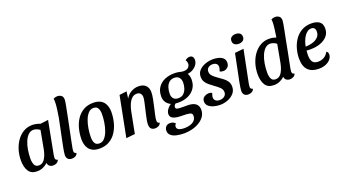

<svg xmlns="http://www.w3.org/2000/svg" viewBox="-66 -1445 4188 2333"><g transform="rotate(-20 2028.0 -278.0)"><path d="M174 20Q97 20 64 -33Q31 -86 31 -169Q31 -243 51.5 -308.5Q72 -374 109 -424Q146 -474 196 -502Q246 -530 306 -530Q354 -530 409 -509L510 -522L430 -104Q429 -95 427 -83Q425 -71 425 -62Q425 -30 456 -28Q448 -3 427 8.5Q406 20 381 20Q354 20 335 5.5Q316 -9 313 -37Q287 -12 252 4Q217 20 174 20ZM218 -40Q255 -40 279 -65.5Q303 -91 317 -128Q331 -165 338 -200L382 -439Q363 -454 340.5 -462Q318 -470 301 -470Q262 -470 233.5 -442.5Q205 -415 185.5 -369Q166 -323 156.5 -266Q147 -209 147 -150Q147 -104 162 -72Q177 -40 218 -40Z M624 20Q592 20 573.5 2Q555 -16 555 -48Q555 -64 559 -90.5Q563 -117 572.5 -165.5Q582 -214 599 -294.5Q616 -375 641 -498Q651 -554 658 -609Q665 -664 665 -701Q665 -724 661 -740Q671 -746 685 -750Q699 -754 714 -754Q740 -754 762.5 -739Q785 -724 785 -684Q785 -676 781.5 -652Q778 -628 771.5 -596Q765 -564 758.5 -531Q752 -498 747 -471Q723 -355 708 -281.5Q693 -208 684.5 -166Q676 -124 672.5 -104Q669 -84 668 -76Q667 -68 667 -62Q667 -30 697 -28Q691 -3 670 8.5Q649 20 624 20Z M982 20Q930 20 896.5 4Q863 -12 844 -38.5Q825 -65 817.5 -96.5Q810 -128 810 -158Q810 -226 826.5 -292.5Q843 -359 877.5 -412.5Q912 -466 966 -498Q1020 -530 1094 -530Q1146 -530 1179.5 -514Q1213 -498 1232 -471.5Q1251 -445 1258.5 -414Q1266 -383 1266 -353Q1266 -284 1249.5 -218Q1233 -152 1198.5 -98Q1164 -44 1110 -12Q1056 20 982 20ZM1001 -40Q1039 -40 1067 -70.5Q1095 -101 1113.5 -150.5Q1132 -200 1141 -257Q1150 -314 1150 -366Q1150 -411 1134 -440.5Q1118 -470 1076 -470Q1037 -470 1009 -439.5Q981 -409 962.5 -360Q944 -311 935 -254Q926 -197 926 -144Q926 -99 942 -69.5Q958 -40 1001 -40Z M1699 20Q1668 20 1649.5 2.5Q1631 -15 1631 -55Q1631 -77 1637 -111.5Q1643 -146 1652.5 -186Q1662 -226 1671 -265Q1680 -304 1686.5 -335.5Q1693 -367 1693 -385Q1693 -418 1676 -435.5Q1659 -453 1631 -453Q1591 -453 1564 -426Q1537 -399 1520.5 -358.5Q1504 -318 1496 -278L1442 0L1328 12L1430 -510L1525 -522L1513 -432Q1540 -480 1585 -505Q1630 -530 1680 -530Q1741 -530 1773 -498Q1805 -466 1805 -410Q1805 -376 1795.5 -326.5Q1786 -277 1774 -225.5Q1762 -174 1752.5 -131Q1743 -88 1743 -65Q1743 -50 1748.5 -39.5Q1754 -29 1773 -28Q1767 -3 1745.5 8.5Q1724 20 1699 20Z M2012 198Q1956 198 1911.5 187.5Q1867 177 1841 154Q1815 131 1815 94Q1816 61 1835 41Q1854 21 1889 21Q1930 21 1956 50Q1938 63 1938 88Q1938 139 2040 139Q2074 139 2108.5 128.5Q2143 118 2165.5 95Q2188 72 2188 35Q2189 2 2156.5 -5.5Q2124 -13 2050 -13Q1983 -13 1945 -30Q1907 -47 1907 -89Q1908 -117 1928 -146Q1948 -175 1979 -194Q1942 -211 1920.5 -242Q1899 -273 1899 -319Q1899 -389 1932 -436Q1965 -483 2020 -506.5Q2075 -530 2141 -530Q2171 -530 2191 -526.5Q2211 -523 2227 -519Q2243 -515 2260 -515Q2304 -515 2324 -535.5Q2344 -556 2344 -585Q2344 -607 2329 -632Q2342 -642 2356.5 -648.5Q2371 -655 2388 -655Q2411 -655 2424 -639.5Q2437 -624 2437 -600Q2437 -568 2419 -540Q2401 -512 2369 -492Q2337 -472 2296 -467Q2306 -451 2311.5 -431Q2317 -411 2317 -387Q2317 -321 2284.5 -274Q2252 -227 2197 -202.5Q2142 -178 2074 -178Q2064 -178 2054.5 -178.5Q2045 -179 2035 -180Q2025 -173 2018 -163Q2011 -153 2011 -139Q2011 -118 2034 -113.5Q2057 -109 2103 -109H2159Q2235 -109 2268.5 -80.5Q2302 -52 2302 -3Q2302 47 2275.5 84.5Q2249 122 2206 147.5Q2163 173 2112 185.5Q2061 198 2012 198ZM2091 -228Q2133 -228 2158.5 -252.5Q2184 -277 2196 -313.5Q2208 -350 2208 -386Q2208 -426 2188 -452Q2168 -478 2125 -478Q2083 -478 2057 -454.5Q2031 -431 2019 -393Q2007 -355 2007 -313Q2007 -273 2028.5 -250.5Q2050 -228 2091 -228Z M2538 22Q2496 22 2456.5 10.5Q2417 -1 2391.5 -24Q2366 -47 2366 -83Q2366 -111 2381 -128Q2396 -145 2417 -152Q2438 -159 2456 -159Q2467 -159 2478 -156.5Q2489 -154 2496 -146Q2491 -132 2487 -119.5Q2483 -107 2483 -91Q2484 -65 2503 -50Q2522 -35 2555 -35Q2591 -35 2615.5 -54.5Q2640 -74 2640 -105Q2640 -144 2610 -171Q2580 -198 2543 -224Q2516 -244 2490 -265Q2464 -286 2447.5 -313.5Q2431 -341 2431 -379Q2431 -429 2463.5 -462.5Q2496 -496 2545 -513Q2594 -530 2646 -530Q2681 -530 2715.5 -521Q2750 -512 2772.5 -490.5Q2795 -469 2795 -432Q2795 -393 2770.5 -372Q2746 -351 2717 -351Q2706 -351 2692.5 -353.5Q2679 -356 2670 -364Q2676 -377 2680 -390.5Q2684 -404 2684 -419Q2684 -445 2666 -459.5Q2648 -474 2617 -474Q2585 -474 2562.5 -456.5Q2540 -439 2540 -408Q2539 -375 2563 -350Q2587 -325 2619 -303Q2650 -281 2680.5 -259Q2711 -237 2731 -208Q2751 -179 2751 -137Q2751 -88 2720.5 -52.5Q2690 -17 2641 2.5Q2592 22 2538 22Z M3005 -598Q2973 -598 2952 -613.5Q2931 -629 2931 -660Q2931 -693 2953.5 -708.5Q2976 -724 3007 -724Q3040 -724 3060.5 -708.5Q3081 -693 3081 -662Q3081 -629 3059 -613.5Q3037 -598 3005 -598ZM2904 20Q2872 20 2854 2Q2836 -16 2836 -48Q2836 -63 2839.5 -87.5Q2843 -112 2847.5 -136Q2852 -160 2855 -176L2923 -510L3037 -522L2953 -104Q2952 -96 2950 -83.5Q2948 -71 2948 -62Q2948 -30 2978 -28Q2972 -3 2950.5 8.5Q2929 20 2904 20Z M3235 20Q3158 20 3125 -33Q3092 -86 3092 -169Q3092 -243 3112.5 -308.5Q3133 -374 3170 -424Q3207 -474 3257.5 -502Q3308 -530 3367 -530Q3393 -530 3414.5 -526Q3436 -522 3459 -513Q3467 -564 3473.5 -613.5Q3480 -663 3481 -699Q3481 -724 3478 -740Q3487 -746 3501 -750Q3515 -754 3531 -754Q3556 -754 3578.5 -738.5Q3601 -723 3601 -683Q3601 -673 3595.5 -640.5Q3590 -608 3582 -567Q3574 -526 3566 -488Q3548 -394 3529.5 -298Q3511 -202 3491 -104Q3490 -95 3488 -83Q3486 -71 3486 -62Q3486 -30 3517 -28Q3509 -3 3488 8.5Q3467 20 3442 20Q3415 20 3396 5.5Q3377 -9 3374 -37Q3348 -12 3313 4Q3278 20 3235 20ZM3279 -40Q3316 -40 3340 -65.5Q3364 -91 3378 -128Q3392 -165 3399 -200L3443 -439Q3424 -454 3401.5 -462Q3379 -470 3362 -470Q3323 -470 3294.5 -442.5Q3266 -415 3246.5 -369Q3227 -323 3217.5 -266Q3208 -209 3208 -150Q3208 -104 3223 -72Q3238 -40 3279 -40Z M3814 20Q3727 20 3678.5 -28.5Q3630 -77 3630 -178Q3630 -241 3647.5 -303.5Q3665 -366 3700.5 -417.5Q3736 -469 3790 -499.5Q3844 -530 3918 -530Q3976 -530 4015.5 -505Q4055 -480 4055 -415Q4055 -357 4020.5 -317.5Q3986 -278 3929 -257.5Q3872 -237 3803 -237Q3790 -237 3774.5 -237.5Q3759 -238 3749 -239Q3746 -206 3746 -179Q3746 -125 3766 -94.5Q3786 -64 3839 -64Q3882 -64 3916 -84.5Q3950 -105 3969 -143Q3983 -139 3988 -127Q3993 -115 3993 -102Q3993 -72 3972 -44Q3951 -16 3911 2Q3871 20 3814 20ZM3756 -288Q3801 -288 3845 -301Q3889 -314 3917.5 -342Q3946 -370 3946 -415Q3946 -473 3894 -473Q3866 -473 3842.5 -456Q3819 -439 3801.5 -411Q3784 -383 3772.5 -350.5Q3761 -318 3756 -288Z"/></g></svg>

Font: Sansita Swashed
Style: Regular
Weight: 400
Designer: Pablo Cosgaya
Foundry: Omnibus-Type
Version: Version 1.003; ttfautohint (v1.8.3)